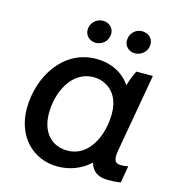

<svg xmlns="http://www.w3.org/2000/svg" viewBox="-107 -802 832 901"><g transform="rotate(15 309.5 -352.0)"><path d="M498 6C520 6 540 5 560 1L574 -81C562 -78 552 -77 539 -77C509 -77 500 -94 510 -146L576 -520H496C484 -497 474 -471 467 -446C432 -498 373 -529 299 -529C140 -529 44 -375 44 -220C44 -86 132 6 253 6C315 6 369 -17 410 -55C420 -16 448 6 498 6ZM311 -443C353 -443 436 -416 436 -298C436 -199 387 -78 279 -78C199 -78 150 -135 150 -226C150 -326 202 -443 311 -443ZM276 -601C307 -601 336 -625 336 -661C336 -688 314 -710 284 -710C252 -710 224 -685 224 -650C224 -623 246 -601 276 -601ZM466 -601C498 -601 527 -625 527 -661C527 -688 505 -710 473 -710C442 -710 415 -685 415 -650C415 -623 436 -601 466 -601Z"/></g></svg>

Font: Fixel Text 20240404 Medium
Style: Italic
Weight: 500
Width: 4
Italic angle: -10°
Designer: AlfaBravo + MacPaw
Foundry: Kyrylo Tkachov, Marchela Mozhyna, Serhii Makarenko, Maria Weinstein, Zakhar Kryvoshyya
Version: Version 1.211;Glyphs 3.2 (3225)